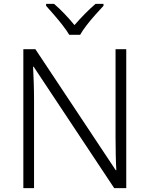

<svg xmlns="http://www.w3.org/2000/svg" viewBox="-20 -967 769 987"><path d="M629 0H567L153 -624H150Q152 -585 153.5 -541.5Q155 -498 155 -451V0H100V-714H162L575 -92H578Q576 -123 575 -171Q574 -219 574 -261V-714H629ZM336 -788Q323 -810 302 -837Q281 -864 258 -890.5Q235 -917 217 -937V-947H258Q285 -924 312.5 -895Q340 -866 363 -838Q387 -866 415.5 -895Q444 -924 471 -947H512V-937Q493 -917 469.5 -890.5Q446 -864 425 -837Q404 -810 392 -788Z"/></svg>

Font: Noto Sans Arabic Light
Style: Regular
Weight: 300
Designer: Monotype Design Team, Nadine Chahine, Nizar Qandah and Khaled Hosny
Foundry: Monotype Imaging Inc.
Version: Version 2.012; ttfautohint (v1.8.4.7-5d5b)